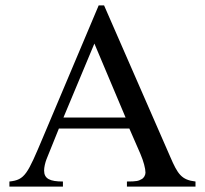

<svg xmlns="http://www.w3.org/2000/svg" viewBox="-20 -694 762 714"><path d="M447 -257H216L331 -532ZM707 0V-19C655 -25 641 -46 613 -111L367 -674H347L141 -186C82 -46 73 -25 15 -19V0H214V-19C166 -19 144 -29 144 -60C144 -72 148 -89 153 -102L199 -216H461L502 -122C514 -94 521 -67 521 -52C521 -43 515 -32 507 -28C495 -21 488 -19 452 -19V0Z"/></svg>

Font: XITS
Style: Regular
Weight: 400
Designer: MicroPress Inc., with final additions and corrections provided by Coen Hoffman, Elsevier (retired)
Version: Version 1.302